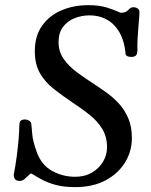

<svg xmlns="http://www.w3.org/2000/svg" viewBox="-20 -728 601 762"><path d="M34.7 -35.2Q41.5 -69.8 46.4 -107.4Q51.3 -145 54 -177.7Q56.6 -210.4 56.6 -230Q57.1 -245.6 63.2 -249.8Q69.3 -253.9 77.1 -253.9Q88.9 -253.9 96.7 -248.3Q104.5 -242.7 104.5 -233.4Q106 -221.2 108.2 -194.3Q110.4 -167.5 125.5 -125.5Q144.5 -72.8 187 -49.6Q229.5 -26.4 278.3 -26.4Q316.4 -26.4 344.7 -43Q373 -59.6 388.9 -86.2Q404.8 -112.8 404.8 -143.6Q404.8 -185.5 385.7 -216.6Q366.7 -247.6 335.4 -272.5Q304.2 -297.4 267.6 -321.3Q227.1 -348.6 192.9 -375.5Q158.7 -402.3 138.4 -437.7Q118.2 -473.1 118.2 -524.9Q118.2 -585 146.7 -625.5Q175.3 -666 223.6 -686.8Q272 -707.5 330.6 -707.5Q372.6 -707.5 402.1 -698.7Q431.6 -689.9 454.1 -679.2Q455.1 -678.7 457.5 -678Q460 -677.2 466.3 -677.7Q478.5 -679.2 484.4 -684.3Q490.2 -689.5 495.4 -694.3Q500.5 -699.2 509.8 -699.2Q519 -699.2 526.1 -694.3Q533.2 -689.5 533.2 -682.6Q533.7 -675.8 532.5 -659.7Q531.2 -643.6 529.3 -621.8Q527.3 -600.1 526.1 -576.4Q524.9 -552.7 525.4 -530.8Q524.9 -510.7 517.8 -506.3Q510.7 -502 502.9 -502Q490.7 -502 484.6 -505.6Q478.5 -509.3 478.5 -512.7Q476.1 -542 468.5 -566.2Q460.9 -590.3 448.2 -609.1Q435.5 -627.9 418.5 -640.9Q401.4 -653.8 380.4 -660.4Q359.4 -667 335 -667Q304.7 -667 276.6 -656Q248.5 -645 230.5 -621.8Q212.4 -598.6 212.4 -561Q212.4 -522.9 232.9 -493.9Q253.4 -464.8 284.4 -441.9Q315.4 -418.9 347.2 -398.4Q375 -380.4 402.8 -360.4Q430.7 -340.3 453.4 -315.2Q476.1 -290 489.7 -257.1Q503.4 -224.1 503.4 -180.2Q503.4 -127.4 476.1 -83Q448.7 -38.6 398.4 -12Q348.1 14.6 278.3 14.6Q233.4 14.6 201.2 5.9Q168.9 -2.9 146.5 -15.1Q124 -27.3 106.9 -38.1Q103 -40.5 99.4 -37.6Q95.7 -34.7 90.8 -29.8Q76.2 -15.1 69.8 -12.5Q63.5 -9.8 60.1 -9.8Q44.9 -9.8 39.6 -17.1Q34.2 -24.4 34.7 -35.2Z"/></svg>

Font: Gelasio
Style: Italic
Weight: 400
Italic angle: -8.5°
Designer: Eben Sorkin
Foundry: Eben Sorkin
Version: Version 1.008